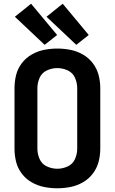

<svg xmlns="http://www.w3.org/2000/svg" viewBox="-20 -1004 616 1032"><path d="M288 8Q324 8 359 1Q394 -6 425.5 -24Q457 -42 479 -71Q501 -100 510 -134.5Q519 -169 519 -205V-530Q519 -566 510 -600.5Q501 -635 479 -664Q457 -693 425.5 -711Q394 -729 359 -736Q324 -743 288 -743Q252 -743 217 -736Q182 -729 150.5 -711Q119 -693 97 -664Q75 -635 66.5 -600.5Q58 -566 58 -530V-205Q58 -169 66.5 -134.5Q75 -100 97 -71Q119 -42 150.5 -24Q182 -6 217 1Q252 8 288 8ZM288 -97Q259 -97 232 -109.5Q205 -122 193 -149Q181 -176 181 -205V-530Q181 -559 193 -586Q205 -613 232 -625.5Q259 -638 288 -638Q317 -638 344 -625.5Q371 -613 383 -586Q395 -559 395 -530V-205Q395 -176 383 -149Q371 -122 344 -109.5Q317 -97 288 -97ZM390 -763 457 -816 317 -984 230 -914ZM220 -763 287 -816 147 -984 60 -914Z"/></svg>

Font: Iosevka Sparkle
Style: Bold
Weight: 700
Designer: Belleve Invis
Foundry: Belleve Invis
Version: Version 4.5.0; ttfautohint (v1.8.3)